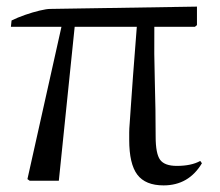

<svg xmlns="http://www.w3.org/2000/svg" viewBox="-20 -547 666 581"><path d="M475 14Q420 14 395.5 -18.5Q371 -51 371 -124Q371 -136 371 -146.5Q371 -157 372.5 -174.5Q374 -192 376 -225.5Q378 -259 382.5 -317Q387 -375 394 -466H206L158 0H70L63 -5L166 -466H13L15 -485Q33 -494 56 -502Q79 -510 100 -515Q121 -520 132 -520L576 -527V-471L570 -466H447Q446 -385 448.5 -300Q451 -215 451 -134Q451 -82 464.5 -63.5Q478 -45 515 -45Q559 -45 586 -60L591 -53Q551 14 475 14Z"/></svg>

Font: Literata 72pt
Style: Regular
Weight: 400
Designer: Latin by Veronika Burian and Jose Scaglione. Greek by Irene Vlachou. Cyrillic by Vera Evstafieva.
Foundry: TypeTogether
Version: Version 3.002